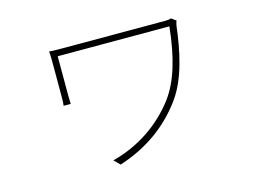

<svg xmlns="http://www.w3.org/2000/svg" viewBox="-82 -665 1165 867"><g transform="rotate(-15 500.0 -231.5)"><path d="M774 -521C767 -518 755 -517 748 -517H281C249 -517 222 -517 204 -519C205 -505 206 -491 206 -475V-303C206 -295 206 -279 204 -265H237C237 -279 236 -293 236 -303V-488H758C743 -342 711 -241 659 -170C585 -71 479 0 357 31L384 58C519 15 619 -62 689 -159C751 -245 776 -368 790 -484C791 -490 794 -501 796 -505Z"/></g></svg>

Font: Noto Sans Japanese Thin
Style: Regular
Weight: 100
Designer: Ryoko NISHIZUKA (kana & ideographs); Paul D. Hunt (Latin, Greek & Cyrillic); Wenlong ZHANG (bopomofo); Sandoll Communica
Foundry: Adobe Systems Incorporated
Version: Version 1.000;PS 1;hotconv 1.0.78;makeotf.lib2.5.61930